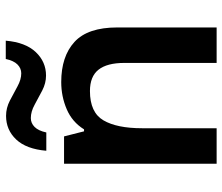

<svg xmlns="http://www.w3.org/2000/svg" viewBox="-74 -716 789 682"><g transform="rotate(-90 321.0 -374.5)"><path d="M371 -552Q462 -552 513.5 -505Q565 -458 565 -353V0H439V-328Q439 -389 415 -419.5Q391 -450 339 -450Q263 -450 235 -402Q207 -354 207 -265V0H81V-542H178L196 -471H203Q229 -513 274.5 -532.5Q320 -552 371 -552ZM127 -605Q133 -676 167 -712Q201 -748 251 -748Q279 -748 305 -734.5Q331 -721 355.5 -707.5Q380 -694 402 -694Q420 -694 433.5 -707.5Q447 -721 453 -749H518Q512 -679 477.5 -642.5Q443 -606 394 -606Q367 -606 341 -619.5Q315 -633 290.5 -646.5Q266 -660 243 -660Q225 -660 211.5 -646.5Q198 -633 192 -605Z"/></g></svg>

Font: Noto Sans Hanifi Rohingya SemiBold
Style: Regular
Weight: 600
Version: Version 2.101